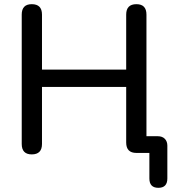

<svg xmlns="http://www.w3.org/2000/svg" viewBox="-20 -732 846 919"><path d="M738 167Q695 167 695 122V0H633Q584 0 584 -50V-316H181V-43Q181 7 132 7Q84 7 84 -43V-662Q84 -712 132 -712Q181 -712 181 -662V-399H584V-662Q584 -712 633 -712Q681 -712 681 -662V-80H735Q757 -80 769 -67.5Q781 -55 781 -35V122Q781 167 738 167Z"/></svg>

Font: Chiron GoRound TC
Style: Regular
Weight: 400
Designer: Ryoko NISHIZUKA 西塚涼子 (kana, bopomofo & ideographs); Paul D. Hunt (Latin, Greek & Cyrillic); Sandoll Communications 산돌커뮤니
Foundry: Adobe
Version: Version 1.000;hotconv 1.1.1;makeotfexe 2.6.0